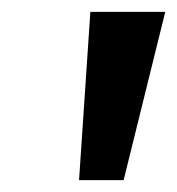

<svg xmlns="http://www.w3.org/2000/svg" viewBox="-20 -725 298 323"><path d="M113 -422 132 -705H258L188 -422Z"/></svg>

Font: Nunito Sans 7pt SemiBold
Style: Italic
Weight: 600
Italic angle: -9°
Designer: Vernon Adams
Foundry: Vernon Adams
Version: Version 3.101;gftools[0.9.27]